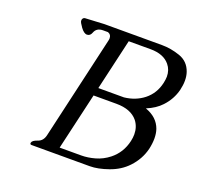

<svg xmlns="http://www.w3.org/2000/svg" viewBox="-121 -818 984 950"><g transform="rotate(20 371.5 -343.0)"><path d="M352.5 -377.9H487.3Q546.4 -384.3 589.4 -418Q634.3 -453.6 647.5 -512.7Q651.4 -530.3 651.9 -546.4Q651.9 -582 630.9 -607.4Q598.6 -647 529.8 -647H414.6ZM342.8 -335.4 273.4 -35.6H383.8Q385.3 -35.6 386.7 -35.6Q420.9 -35.6 458 -45.9Q496.6 -56.6 529.3 -82.5Q579.1 -122.1 593.8 -187Q598.1 -206.1 598.1 -223.1Q598.1 -262.2 575.7 -291.5Q540 -335.4 463.4 -335.4ZM575.2 -685.5Q623 -685.5 670.9 -668.9Q718.8 -652.3 735.8 -603Q742.7 -583 742.7 -558.6Q742.7 -535.2 736.3 -508.3Q723.1 -455.6 684.6 -414.6Q656.2 -383.8 607.9 -363.8Q671.9 -341.3 691.4 -286.1Q698.7 -264.2 698.7 -237.8Q698.7 -211.9 691.9 -181.6Q677.7 -123.5 634.8 -78.1Q598.1 -39.1 542.5 -19.5Q487.3 0 444.8 0H138.7Q130.4 0 130.4 -6.8Q130.4 -8.3 130.9 -10.3Q133.8 -22.5 160.2 -31.2Q186.5 -40 193.8 -71.3L318.8 -614.3Q320.8 -621.6 320.8 -627.9Q320.8 -647.5 303.7 -653.8Q303.2 -653.8 302.2 -654.3H276.9Q243.2 -654.3 232.9 -626.5Q226.1 -607.4 209.5 -606.9H209H208.5Q192.9 -606.9 175.3 -630.9Q158.7 -653.8 158.7 -661.6Q158.7 -662.1 158.7 -662.6Q158.7 -666 159.2 -668.9Q162.6 -678.7 171.9 -680.2L272.5 -685.5H296.9H367.7Z"/></g></svg>

Font: Caudex
Style: Italic
Weight: 400
Italic angle: -13°
Version: Version 1.04